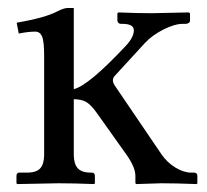

<svg xmlns="http://www.w3.org/2000/svg" viewBox="-20 -462 522 484"><path d="M91.3 -320.8Q91.3 -358.4 85.9 -370.4Q80.6 -382.3 68.8 -382.3Q51.3 -382.3 27.3 -377.4L22 -404.8Q93.8 -417 125 -433.6Q141.6 -441.9 150.9 -441.9H166V-237.3Q202.6 -245.6 297.4 -346.7Q317.4 -368.2 317.4 -385.7Q317.4 -401.9 288.1 -401.9H284.2Q280.8 -401.9 278.3 -404.5Q275.9 -407.2 275.9 -410.2V-428.7L278.8 -430.7Q326.7 -428.7 361.8 -428.7L455.1 -430.7L459 -428.7V-410.2Q459 -406.2 455.6 -404.1Q452.1 -401.9 448.2 -401.9H440.9Q420.4 -401.9 391.8 -387.5Q363.3 -373 345.2 -353.5L268.6 -270Q264.6 -265.1 264.6 -259.8Q264.6 -253.4 269.5 -246.1L387.2 -72.8Q400.9 -52.7 421.9 -39.8Q442.9 -26.9 461.9 -26.9H468.8Q477.5 -26.9 477.5 -18.6V0L475.6 2Q425.3 0 386.2 0L323.7 2L321.3 0V-19Q321.3 -40.5 298.3 -72.8L225.1 -175.8Q210 -197.3 197.8 -204.6Q185.5 -211.9 166 -211.9V-71.8Q166 -49.3 175.8 -38.1Q185.5 -26.9 209 -26.9H210.9Q219.2 -26.9 219.2 -18.6V0L217.3 2Q166 0 127 0L23.4 2L21.5 0V-18.6Q21.5 -26.9 29.3 -26.9H48.3Q72.3 -26.9 81.8 -38.1Q91.3 -49.3 91.3 -71.8Z"/></svg>

Font: Libertinage
Style: l
Weight: 400
Designer: OSP
Foundry: OSP
Version: Version 1.0; 2008; OFL relea